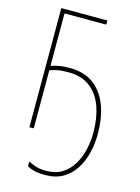

<svg xmlns="http://www.w3.org/2000/svg" viewBox="-139 -791 809 1112"><g transform="rotate(15 265.0 -235.0)"><path d="M245 244Q206 244 181.5 238Q157 232 137 221V192Q161 204 184.5 211.5Q208 219 246 219Q301 219 340 194.5Q379 170 404 129Q429 88 440.5 37Q452 -14 452 -67Q452 -151 428.5 -218.5Q405 -286 354 -326Q303 -366 222 -366Q182 -366 155.5 -360.5Q129 -355 112 -348V0H86V-714H362V-689H112V-375Q130 -381 157 -386.5Q184 -392 222 -392Q314 -392 370.5 -347.5Q427 -303 453 -229.5Q479 -156 479 -67Q479 -6 465.5 49.5Q452 105 423.5 149Q395 193 351 218.5Q307 244 245 244Z"/></g></svg>

Font: Noto Sans Mono Condensed Thin
Style: Regular
Weight: 100
Width: 3
Designer: Monotype Design Team
Foundry: Monotype Imaging Inc.
Version: Version 2.014; ttfautohint (v1.8.4.7-5d5b)